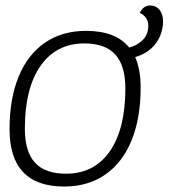

<svg xmlns="http://www.w3.org/2000/svg" viewBox="-20 -673 617 703"><path d="M577 -595Q577 -584 576 -578Q570 -535 543.5 -505.5Q517 -476 475 -464Q495 -418 495 -353Q495 -240 461.5 -158.5Q428 -77 365 -33.5Q302 10 215 10Q15 10 15 -200Q15 -312 48.5 -393Q82 -474 145 -517Q208 -560 295 -560Q404 -560 453 -499Q482 -506 502.5 -526.5Q523 -547 523 -578Q523 -611 492 -626Q497 -638 507 -645.5Q517 -653 529 -653Q551 -653 564 -637Q577 -621 577 -595ZM439 -349Q439 -433 402 -473.5Q365 -514 289 -514Q186 -514 128.5 -432Q71 -350 71 -202Q71 -118 108 -77.5Q145 -37 222 -37Q325 -37 382 -119Q439 -201 439 -349Z"/></svg>

Font: Krub Light
Style: Italic
Weight: 300
Italic angle: -8°
Designer: Ekaluck Peanpanawate
Foundry: Cadson Demak Co.,Ltd.
Version: Version 1.000; ttfautohint (v1.6)